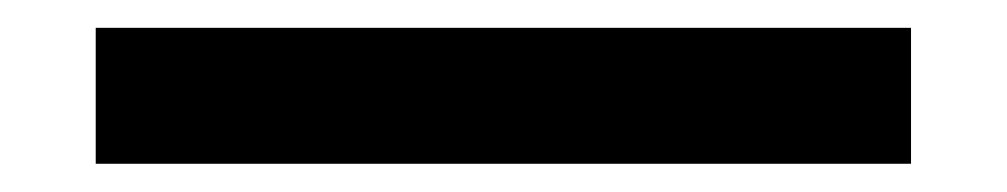

<svg xmlns="http://www.w3.org/2000/svg" viewBox="-20 -20 724 138"><path d="M634.8 0V97.7H48.8V0Z"/></svg>

Font: BabelStone Runic Beowulf
Style: Regular
Weight: 400
Designer: Andrew West
Foundry: BabelStone
Version: Version 7.004;November 9, 2023